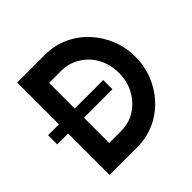

<svg xmlns="http://www.w3.org/2000/svg" viewBox="-178 -868 1033 1033"><g transform="rotate(-45 339.0 -351.5)"><path d="M638 -352Q638 -280 612.5 -216.5Q587 -153 541 -104Q495 -55 433.5 -27.5Q372 0 301 0H90V-703H301Q373 -703 434.5 -675Q496 -647 541.5 -598Q587 -549 612.5 -486Q638 -423 638 -352ZM514 -352Q514 -417 486 -468.5Q458 -520 409.5 -550Q361 -580 301 -580H210V-123H301Q362 -123 410 -154Q458 -185 486 -237Q514 -289 514 -352ZM427 -315H7V-385H427Z"/></g></svg>

Font: Kulim Park
Style: Bold
Weight: 700
Designer: Noponies / Dale Sattler
Foundry: Noponies
Version: Version 1.000; ttfautohint (v1.8.3)